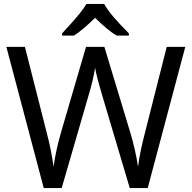

<svg xmlns="http://www.w3.org/2000/svg" viewBox="-20 -951 970 971"><path d="M727.1 0H636.2L497.1 -467.8Q466.3 -572.3 460.9 -608.9Q453.1 -552.7 426.8 -464.8L292 0H201.2L12.2 -713.9H106L216.8 -277.8Q239.3 -192.4 251 -107.9Q261.7 -188 289.1 -283.2L415 -713.9H507.8L639.2 -279.8Q664.6 -195.3 678.2 -107.9Q686 -175.3 712.9 -278.8L823.2 -713.9H917ZM293.9 -782.2Q355 -847.7 380.1 -878.9Q405.3 -910.2 417 -931.2H506.8Q532.2 -881.8 631.8 -782.2V-771H569.8Q525.9 -796.9 460.9 -860.8Q397 -798.3 354 -771H293.9Z"/></svg>

Font: NotoSans
Style: Regular
Weight: 400
Designer: Monotype Design team
Foundry: Monotype Imaging Inc.
Version: Version 1.04; ttfautohint (v1.4.1)